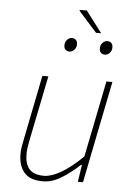

<svg xmlns="http://www.w3.org/2000/svg" viewBox="-56 -842 616 896"><g transform="rotate(5 252.0 -394.0)"><path d="M178 12Q117 12 90.5 -20.5Q64 -53 64 -104Q64 -122 66 -134.5Q68 -147 72 -168L134 -478H162L100 -172Q96 -150 94 -136.5Q92 -123 92 -108Q92 -62 113 -38Q134 -14 182 -14Q215 -14 260 -39.5Q305 -65 362 -120L434 -478H462L366 0H342L354 -80H350Q308 -41 265 -14.5Q222 12 178 12ZM250 -602Q238 -602 231 -609Q224 -616 224 -628Q224 -645 234 -655.5Q244 -666 256 -666Q268 -666 275 -659Q282 -652 282 -638Q282 -623 272 -612.5Q262 -602 250 -602ZM416 -602Q404 -602 397 -609Q390 -616 390 -628Q390 -645 400 -655.5Q410 -666 422 -666Q434 -666 441 -659Q448 -652 448 -638Q448 -623 438 -612.5Q428 -602 416 -602ZM366 -700 280 -796 282 -800H314L390 -700Z"/></g></svg>

Font: Source Sans 3 ExtraLight ExtraLight
Style: Italic
Weight: 250
Italic angle: -11°
Version: Version 3.052;hotconv 1.1.0;makeotfexe 2.6.0